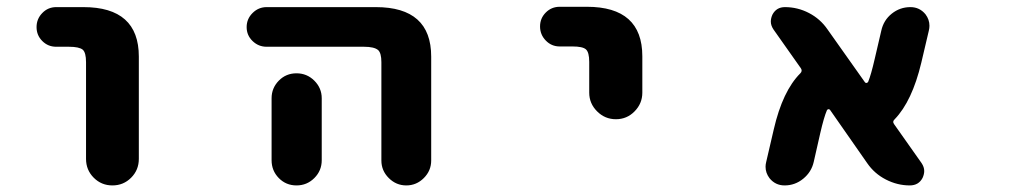

<svg xmlns="http://www.w3.org/2000/svg" viewBox="-20 -570 3040 572"><path d="M236.3 -96.7V-384.8Q236.3 -413.1 226.6 -421.9Q215.8 -430.7 185.5 -430.7H147.5Q123 -430.7 106 -447.8Q88.9 -464.8 88.9 -489.3Q88.9 -513.7 106 -531.2Q123 -548.8 147.5 -548.8H228.5Q393.6 -548.8 393.6 -401.4V-96.7Q393.6 -63.5 370.6 -40.5Q347.7 -17.6 314.9 -17.6Q282.2 -17.6 259.3 -40.5Q236.3 -63.5 236.3 -96.7Z M1116.2 -91.8V-384.8Q1116.2 -412.1 1106.4 -420.9Q1094.7 -430.7 1064.5 -430.7H774.4Q750 -430.7 732.4 -447.8Q714.8 -464.8 714.8 -489.3Q714.8 -513.7 732.4 -531.2Q750 -548.8 774.4 -548.8H1099.6Q1264.6 -548.8 1264.6 -401.4V-91.8Q1264.6 -61.5 1242.7 -39.6Q1220.7 -17.6 1190.4 -17.6Q1160.2 -17.6 1138.2 -39.6Q1116.2 -61.5 1116.2 -91.8ZM789.1 -92.8V-277.3Q789.1 -307.6 810.5 -329.6Q832 -351.6 863.3 -351.6Q894.5 -351.6 916.5 -329.6Q938.5 -307.6 938.5 -277.3V-92.8Q938.5 -61.5 916.5 -39.6Q894.5 -17.6 863.3 -17.6Q832 -17.6 810.5 -39.6Q789.1 -61.5 789.1 -92.8Z M1735.4 -293.9V-385.7Q1735.4 -414.1 1725.6 -422.9Q1715.8 -431.6 1685.5 -431.6H1647.5Q1623 -431.6 1606 -449.2Q1588.9 -466.8 1588.9 -491.2Q1588.9 -515.6 1606 -532.7Q1623 -549.8 1647.5 -549.8H1728.5Q1893.6 -549.8 1893.6 -402.3V-293.9Q1893.6 -261.7 1870.6 -238.3Q1847.7 -214.8 1814.9 -214.8Q1782.2 -214.8 1758.8 -238.3Q1735.4 -261.7 1735.4 -293.9Z M2690.4 -17.6Q2653.3 -17.6 2619.1 -35.2Q2585 -52.7 2563.5 -84L2453.1 -242.2Q2451.2 -245.1 2447.8 -244.6Q2444.3 -244.1 2443.4 -241.2Q2434.6 -220.7 2423.8 -173.8L2404.3 -87.9Q2397.5 -57.6 2373 -37.6Q2348.6 -17.6 2317.4 -17.6Q2290 -17.6 2272.5 -39.1Q2260.7 -54.7 2260.7 -73.2Q2260.7 -80.1 2262.7 -87.9L2285.2 -184.6Q2311.5 -298.8 2364.3 -351.6Q2371.1 -358.4 2366.2 -366.2L2284.2 -482.4Q2276.4 -494.1 2276.4 -505.9Q2276.4 -515.6 2281.2 -526.4Q2293 -548.8 2318.4 -548.8Q2356.4 -548.8 2390.1 -531.2Q2423.8 -513.7 2445.3 -482.4L2556.6 -325.2Q2558.6 -322.3 2561.5 -322.8Q2564.5 -323.2 2566.4 -326.2Q2575.2 -347.7 2585.9 -394.5L2605.5 -478.5Q2612.3 -509.8 2636.7 -529.3Q2661.1 -548.8 2692.4 -548.8Q2719.7 -548.8 2737.3 -527.3Q2749 -511.7 2749 -493.2Q2749 -486.3 2747.1 -478.5L2724.6 -382.8Q2697.3 -268.6 2645.5 -214.8Q2637.7 -208 2643.6 -200.2L2725.6 -84Q2733.4 -72.3 2733.4 -60.5Q2733.4 -50.8 2728.5 -40Q2716.8 -17.6 2690.4 -17.6Z"/></svg>

Font: Rounded-X Mgen+ 2m bold
Style: Bold
Weight: 700
Designer: [Source Han Sans]
Ryoko NISHIZUKA  (kana & ideographs); Paul D. Hunt (Latin, Greek & Cyrillic); Wenlong ZHANG  (bopomofo
Version: Version 1.059.20150602